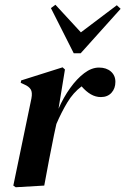

<svg xmlns="http://www.w3.org/2000/svg" viewBox="-20 -780 527 807"><path d="M46 7 36 0 112 -366Q117 -392 109 -404.5Q101 -417 82 -425L67 -432L69 -442L243 -497L253 -488L226 -323Q247 -371 275 -410Q303 -449 334 -472.5Q365 -496 396 -496Q427 -496 446 -479.5Q465 -463 465 -436Q465 -408 448.5 -390Q432 -372 404 -372Q382 -372 362 -383.5Q342 -395 323 -417Q288 -391 263 -349.5Q238 -308 217 -259L207 -213Q196 -160 186 -107Q176 -54 166 0ZM213 -760 320 -644 471 -758 487 -743 319 -556H290L194 -746Z"/></svg>

Font: DM Serif Display
Style: Italic
Weight: 400
Italic angle: -12°
Designer: Colophon Foundry, Frank Grießhammer
Foundry: Colophon Foundry
Version: Version 5.100; ttfautohint (v1.8.2)